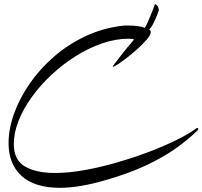

<svg xmlns="http://www.w3.org/2000/svg" viewBox="-20 -776 968 918"><path d="M267 122Q146 122 83.5 65.5Q21 9 21 -92Q21 -160 47.5 -233.5Q74 -307 122.5 -377Q171 -447 238.5 -505.5Q306 -564 389 -603Q472 -642 566 -653Q572 -654 579 -654Q586 -654 593 -654Q616 -654 638.5 -651Q661 -648 672 -643Q677 -649 685 -667Q693 -685 701.5 -705.5Q710 -726 715.5 -741Q721 -756 721 -756Q726 -756 732.5 -748Q739 -740 739 -726Q739 -724 731.5 -705Q724 -686 713.5 -664.5Q703 -643 693 -635Q701 -631 701 -623Q701 -609 681 -586Q661 -563 634 -539Q607 -515 582.5 -496.5Q558 -478 549 -472Q527 -457 521 -457Q519 -457 519 -459Q519 -459 529 -472.5Q539 -486 555 -506.5Q571 -527 588.5 -548.5Q606 -570 621 -587Q613 -591 596 -591Q534 -591 469.5 -569Q405 -547 343.5 -508.5Q282 -470 228 -420Q174 -370 133 -313.5Q92 -257 69 -199Q46 -141 46 -87Q46 -11 99.5 20Q153 51 243 51Q309 51 386 37Q463 23 542 0Q621 -23 693.5 -50.5Q766 -78 823.5 -106.5Q881 -135 914 -159Q919 -164 924 -164Q928 -164 928 -160Q928 -156 924 -152Q878 -107 817.5 -64.5Q757 -22 675.5 16Q594 54 482 86Q359 122 267 122Z"/></svg>

Font: Comforter
Style: Regular
Weight: 400
Designer: Robert E. Leuschke
Foundry: Robert E. Leuschke
Version: Version 1.013; ttfautohint (v1.8.3)